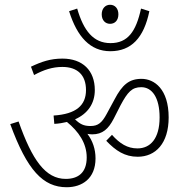

<svg xmlns="http://www.w3.org/2000/svg" viewBox="-20 -878 778 806"><path d="M407 -818C407 -792 423 -778 442 -778C462 -778 477 -792 477 -818C477 -842 463 -858 442 -858C422 -858 407 -842 407 -818ZM607 -831 572 -842C551 -745 516 -697 444 -697C372 -697 331 -749 304 -842L270 -831C304 -723 359 -663 443 -663C531 -663 584 -719 607 -831ZM381 -213C381 -252 369 -287 347 -316C353 -315 360 -314 367 -314C411 -314 435 -337 457 -379L486 -436C516 -492 534 -512 573 -512C618 -512 650 -469 650 -385C650 -296 611 -255 557 -255C515 -255 483 -275 450 -312L426 -287C466 -245 504 -220 558 -220C633 -220 688 -276 688 -385C688 -504 628 -547 574 -547C522 -547 493 -522 461 -461L428 -400C408 -363 392 -349 360 -349C331 -349 316 -357 295 -377C349 -401 378 -444 378 -500C378 -582 327 -632 242 -632C192 -632 154 -619 110 -598L123 -563C164 -585 200 -597 242 -597C305 -597 341 -563 341 -500C341 -436 300 -399 205 -393L208 -358C227 -359 245 -362 261 -366C310 -326 344 -277 344 -217C344 -152 307 -127 256 -127C171 -127 115 -206 58 -368L23 -357C94 -163 161 -92 260 -92C324 -92 381 -128 381 -213Z"/></svg>

Font: Noto Sans Devanagari UI SemiCondensed ExtraLight
Style: Regular
Weight: 200
Width: 4
Designer: Jelle Bosma - Monotype Design Team
Foundry: Monotype Imaging Inc.
Version: Version 2.004